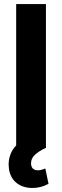

<svg xmlns="http://www.w3.org/2000/svg" viewBox="-20 -727 306 945"><path d="M206.1 -0.5 207 0Q170.9 17.1 151.9 34.9Q132.8 52.7 132.8 76.2Q132.8 93.3 141.6 102.3Q150.4 111.3 167 111.3Q176.8 111.3 186.3 108.2Q195.8 105 203.1 102.5L218.8 177.7Q181.6 198.2 139.6 198.2Q93.8 198.2 63 174.6Q32.2 150.9 24.4 107.4Q22.5 91.8 22.5 83Q22.5 56.6 31.7 32.2Q41 7.8 59.6 -11.2V-707H206.1Z"/></svg>

Font: Pretendard Std
Style: Bold
Weight: 700
Designer: Base glyphs from Inter by Rasmus Andersson; Hangeul glyphs from Noto Sans CJK(Source Han Sans) by Jang Soo-young and Kan
Foundry: Kil Hyung-jin
Version: Version 1.309